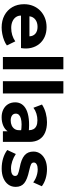

<svg xmlns="http://www.w3.org/2000/svg" viewBox="736 -1496 775 2286"><g transform="rotate(90 1123.0 -352.5)"><path d="M307 15Q224.5 15 162 -18.5Q99.5 -52 64.5 -112Q29.5 -172 29.5 -252.5Q29.5 -311 49.8 -360Q70 -409 106.8 -444.8Q143.5 -480.5 193.2 -500.2Q243 -520 302.5 -520Q368 -520 418.8 -497Q469.5 -474 503 -432.8Q536.5 -391.5 549.8 -336Q563 -280.5 552 -215.5H165Q165 -180.5 183.2 -154.5Q201.5 -128.5 234.8 -113.8Q268 -99 312.5 -99Q356.5 -99 396.5 -111Q436.5 -123 472 -147.5L520.5 -47.5Q496.5 -29 460.5 -14.8Q424.5 -0.5 384.2 7.2Q344 15 307 15ZM173.5 -316H412Q410.5 -360.5 380.8 -386.5Q351 -412.5 299 -412.5Q247 -412.5 212.8 -386.5Q178.5 -360.5 173.5 -316Z M658 0V-720H804V0Z M946 0V-720H1092V0Z M1375 15Q1324 15 1284 -4.5Q1244 -24 1221 -60.2Q1198 -96.5 1198 -147Q1198 -190 1219.5 -223.5Q1241 -257 1284.8 -278.8Q1328.5 -300.5 1395.8 -308.2Q1463 -316 1554.5 -307L1556 -214Q1501.5 -223 1459.8 -222.5Q1418 -222 1389.8 -214Q1361.5 -206 1347 -190.8Q1332.5 -175.5 1332.5 -154Q1332.5 -124.5 1354.5 -108.8Q1376.5 -93 1414 -93Q1446.5 -93 1472.5 -104.5Q1498.5 -116 1514 -138Q1529.5 -160 1529.5 -191.5V-312.5Q1529.5 -342 1517.2 -364.2Q1505 -386.5 1479 -398.8Q1453 -411 1411 -411Q1372 -411 1333.2 -399.2Q1294.5 -387.5 1262.5 -363.5L1224 -465.5Q1272.5 -496.5 1327 -510.8Q1381.5 -525 1433.5 -525Q1504.5 -525 1557.5 -502.5Q1610.5 -480 1639.8 -433.2Q1669 -386.5 1669 -314.5V0H1542V-55.5Q1517 -21.5 1473.5 -3.2Q1430 15 1375 15Z M1987.5 14.5Q1920 14.5 1863 -3.2Q1806 -21 1765.5 -52L1813 -154Q1852.5 -127 1898.5 -111.8Q1944.5 -96.5 1987 -96.5Q2029 -96.5 2051.8 -109.2Q2074.5 -122 2074.5 -146Q2074.5 -167.5 2054.2 -177.8Q2034 -188 1976 -200Q1876 -218 1830 -256.8Q1784 -295.5 1784 -363.5Q1784 -411.5 1810.8 -448Q1837.5 -484.5 1884.5 -504.8Q1931.5 -525 1992.5 -525Q2052.5 -525 2105.8 -508.8Q2159 -492.5 2197 -463.5L2151 -361Q2131 -377 2105.2 -389Q2079.5 -401 2051.2 -407.8Q2023 -414.5 1996 -414.5Q1959.5 -414.5 1937 -402.2Q1914.5 -390 1914.5 -368Q1914.5 -346 1935 -335.5Q1955.5 -325 2011.5 -312.5Q2116 -290.5 2160.2 -254.2Q2204.5 -218 2204.5 -152.5Q2204.5 -102 2177.2 -64.5Q2150 -27 2101.2 -6.2Q2052.5 14.5 1987.5 14.5Z"/></g></svg>

Font: Geologica Thin Roman SemiBold
Style: Regular
Weight: 600
Version: Version 1.010;gftools[0.9.28]